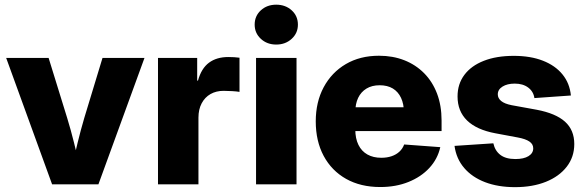

<svg xmlns="http://www.w3.org/2000/svg" viewBox="-20 -772 2451 804"><path d="M198.2 0 5.9 -529.3H183.6L261.2 -278.3Q276.9 -227.1 289.8 -175Q302.7 -123 315.9 -67.9H279.8Q292.5 -123 305.2 -175Q317.9 -227.1 333 -278.3L409.2 -529.3H585L392.1 0Z M641.6 0V-529.3H805.7V-434.6H809.1Q823.2 -485.8 855.2 -509.5Q887.2 -533.2 936 -533.2Q948.7 -533.2 960.4 -532.5Q972.2 -531.7 982.9 -530.3V-387.2Q972.2 -389.2 952.6 -390.4Q933.1 -391.6 916 -391.6Q885.3 -391.6 861.6 -378.2Q837.9 -364.7 824.5 -339.4Q811 -314 811 -279.3V0Z M1052.2 0V-529.3H1221.7V0ZM1136.7 -585.4Q1098.1 -585.4 1072.3 -609.4Q1046.4 -633.3 1046.4 -668.9Q1046.4 -705.1 1072.3 -728.8Q1098.1 -752.4 1136.7 -752.4Q1175.3 -752.4 1201.4 -728.8Q1227.5 -705.1 1227.5 -668.9Q1227.5 -633.3 1201.4 -609.4Q1175.3 -585.4 1136.7 -585.4Z M1572.3 11.2Q1490.2 11.2 1429.4 -22.9Q1368.7 -57.1 1335.4 -119.1Q1302.2 -181.2 1302.2 -263.7Q1302.2 -344.7 1335.4 -406.7Q1368.7 -468.8 1428.2 -503.7Q1487.8 -538.6 1566.9 -538.6Q1625 -538.6 1672.9 -519.8Q1720.7 -501 1755.9 -465.6Q1791 -430.2 1810.1 -380.1Q1829.1 -330.1 1829.1 -267.1V-223.1H1359.4V-322.8H1749.5L1671.4 -301.3Q1671.4 -336.4 1659.4 -362.1Q1647.5 -387.7 1625 -401.4Q1602.5 -415 1569.8 -415Q1537.6 -415 1514.6 -401.1Q1491.7 -387.2 1479.7 -362.1Q1467.8 -336.9 1467.8 -302.7V-230Q1467.8 -191.9 1481 -165.3Q1494.1 -138.7 1518.6 -125Q1543 -111.3 1576.7 -111.3Q1600.6 -111.3 1619.9 -117.9Q1639.2 -124.5 1652.6 -137Q1666 -149.4 1672.4 -167L1823.7 -155.8Q1812.5 -106 1777.8 -68.6Q1743.2 -31.2 1690.4 -10Q1637.7 11.2 1572.3 11.2Z M2136.7 11.7Q2065.9 11.7 2011.5 -9Q1957 -29.8 1923.8 -68.6Q1890.6 -107.4 1883.3 -161.1L2045.9 -171.9Q2052.7 -140.6 2075.4 -123.3Q2098.1 -106 2138.2 -106Q2173.3 -106 2193.1 -118.2Q2212.9 -130.4 2212.9 -150.9Q2212.9 -168.5 2196.8 -179.4Q2180.7 -190.4 2148.4 -196.3L2054.2 -213.9Q1976.1 -228.5 1936 -267.3Q1896 -306.2 1896 -368.2Q1896 -420.4 1924.6 -458.5Q1953.1 -496.6 2005.9 -517.3Q2058.6 -538.1 2131.3 -538.1Q2201.7 -538.1 2253.4 -517.8Q2305.2 -497.6 2335.4 -460.4Q2365.7 -423.3 2370.6 -372.1L2217.8 -361.3Q2213.9 -388.7 2191.9 -405.3Q2169.9 -421.9 2135.7 -421.9Q2104 -421.9 2084.2 -409.4Q2064.5 -397 2064.5 -377Q2064.5 -360.8 2078.6 -349.1Q2092.8 -337.4 2122.6 -331.5L2227.1 -312.5Q2307.1 -297.4 2345.9 -262.5Q2384.8 -227.5 2384.8 -168.9Q2384.8 -114.7 2353.3 -74Q2321.8 -33.2 2265.9 -10.7Q2210 11.7 2136.7 11.7Z"/></svg>

Font: Inter 24pt ExtraBold
Style: Regular
Weight: 800
Designer: Rasmus Andersson
Foundry: rsms
Version: Version 4.001;git-66647c0bb